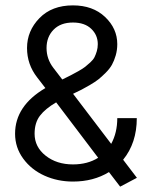

<svg xmlns="http://www.w3.org/2000/svg" viewBox="-20 -674 570 721"><path d="M213.9 -375.5Q235.8 -386.2 246.3 -391.6Q256.8 -397 274.2 -406.7Q291.5 -416.5 299.8 -423.1Q308.1 -429.7 319.1 -439.7Q330.1 -449.7 335 -459.5Q339.8 -469.2 343.5 -481.7Q347.2 -494.1 347.2 -508.3Q347.2 -542.5 322.5 -565.9Q297.9 -589.4 253.9 -589.4Q207.5 -589.4 181.2 -562.5Q154.8 -535.6 154.8 -493.7Q154.8 -452.6 180.2 -419.4ZM348.6 -81.5 190.9 -289.6Q149.9 -265.6 129.9 -239.3Q109.9 -212.9 109.9 -171.9Q109.9 -122.1 151.4 -89.4Q192.9 -56.6 253.9 -56.6Q309.1 -56.6 348.6 -81.5ZM442.4 -74.2 494.1 -6.3 431.2 26.9 389.2 -27.8Q331.1 7.8 253.9 7.8Q196.3 7.8 147 -14.4Q97.7 -36.6 67.1 -78.4Q36.6 -120.1 36.6 -171.9Q36.6 -276.4 150.4 -343.3L119.6 -383.3Q81.5 -432.1 81.5 -493.7Q81.5 -558.1 128.2 -606Q174.8 -653.8 253.9 -653.8Q328.6 -653.8 374.5 -610.4Q420.4 -566.9 420.4 -508.3Q420.4 -486.3 414.6 -466.1Q408.7 -445.8 400.4 -430.9Q392.1 -416 377 -400.9Q361.8 -385.7 349.9 -376.2Q337.9 -366.7 317.9 -355Q297.9 -343.3 286.4 -337.4Q274.9 -331.5 254.4 -321.8L397.5 -133.8Q420.4 -175.3 420.4 -230.5H493.7Q493.7 -137.2 442.4 -74.2Z"/></svg>

Font: AzarMehrMonospaced
Style: SansBold
Weight: 1
Designer: Amin Abedi
Version: Version 1.00